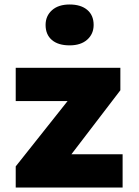

<svg xmlns="http://www.w3.org/2000/svg" viewBox="-20 -835 620 855"><path d="M50 0V-94L281 -385H50V-533H516V-433L298 -148H526V0ZM290 -633Q239 -633 211 -657Q183 -681 183 -724Q183 -764 211.5 -789.5Q240 -815 290 -815Q340 -815 368.5 -791Q397 -767 397 -724Q397 -684 368.5 -658.5Q340 -633 290 -633Z"/></svg>

Font: Lexend ExtraBold
Style: Regular
Weight: 800
Designer: Bonnie Shaver-Troup, Thomas Jockin
Foundry: Lexend
Version: Version 1.007; ttfautohint (v1.8.3)